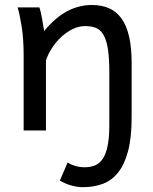

<svg xmlns="http://www.w3.org/2000/svg" viewBox="-20 -528 619 777"><path d="M512.7 -53.7Q512.7 28.8 498.3 83.3Q483.9 137.7 458 170.2Q432.1 202.6 395.8 216.1Q359.4 229.5 314.9 229.5Q293 229.5 267.8 222.4Q242.7 215.3 222.2 202.6L253.9 129.4Q265.1 137.7 283.9 143.3Q302.7 148.9 322.3 148.9Q345.7 148.9 364.3 141.4Q382.8 133.8 395.8 114.7Q408.7 95.7 415.5 62.5Q422.4 29.3 422.4 -22V-236.8Q422.4 -295.4 416.3 -331.8Q410.2 -368.2 397.9 -388.4Q385.7 -408.7 367.4 -415.5Q349.1 -422.4 324.7 -422.4Q298.3 -422.4 273.2 -409.9Q248 -397.5 227.1 -377.7Q206.1 -357.9 189.9 -333Q173.8 -308.1 166 -283.2V0H75.7V-300.3Q75.7 -372.6 67.4 -422.6Q59.1 -472.7 51.3 -498H139.2Q142.1 -490.2 145 -477.8Q147.9 -465.3 150.4 -451.7Q152.8 -438 154.8 -424.8L158.7 -402.8Q205.6 -458.5 252.9 -483.2Q300.3 -507.8 351.6 -507.8Q390.6 -507.8 420.7 -494.9Q450.7 -481.9 471.2 -453.9Q491.7 -425.8 502.2 -381.1Q512.7 -336.4 512.7 -273.4Z"/></svg>

Font: Andika Basic
Style: Regular
Weight: 400
Designer: Annie Olsen & Victor Gaultney
Foundry: SIL International
Version: Version 1.000